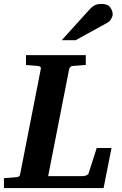

<svg xmlns="http://www.w3.org/2000/svg" viewBox="-35 -949 615 969"><path d="M-15.1 0V-49.8L42 -54.2Q56.2 -55.7 60.8 -58.6Q65.4 -61.5 66.9 -70.8L170.9 -601.1Q174.3 -614.3 154.8 -616.2L96.2 -621.1V-670.9H397.9V-621.1L333 -616.2Q326.7 -615.7 321.5 -612.3Q316.4 -608.9 314 -600.1L208 -60.1H383.8Q391.6 -60.1 400.9 -64Q410.2 -67.9 412.1 -74.2L453.1 -202.1H527.8L487.8 0ZM533.7 -876.5Q533.7 -866.7 526.1 -853.5Q518.6 -840.3 507.3 -834.5L346.7 -746.1H276.4L413.6 -897.5Q430.2 -916 443.4 -922.6Q456.5 -929.2 476.6 -929.2Q508.8 -929.2 521.2 -911.9Q533.7 -894.5 533.7 -876.5Z"/></svg>

Font: Charis
Style: Bold Italic
Weight: 700
Italic angle: -11°
Designer: Walt Agee, Miriam Martin, Annie Olsen, Victor Gaultney, Lorna Priest, Alan Ward, Bob Hallissy, Martin Hosken, Sharon Cor
Foundry: SIL Global
Version: Version 7.000